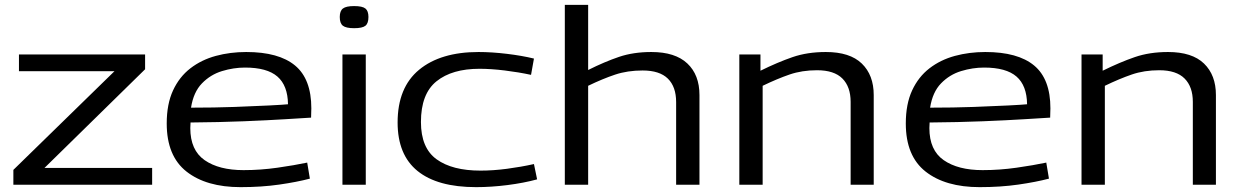

<svg xmlns="http://www.w3.org/2000/svg" viewBox="-20 -760 5106 790"><path d="M35 0V-61L451 -467H58V-536H577V-475L163 -69H606V0Z M970 10Q829 10 747.5 -54Q666 -118 666 -252Q666 -332 692 -388Q718 -444 763.5 -479Q809 -514 868 -530Q927 -546 993 -546Q1127 -546 1194 -490.5Q1261 -435 1261 -314Q1261 -308 1260.5 -297Q1260 -286 1260 -276Q1226 -274 1154 -269.5Q1082 -265 982.5 -261Q883 -257 764 -256Q763 -246 763 -233Q763 -142 822 -101Q881 -60 982 -60Q1052 -60 1122 -70Q1192 -80 1244 -91L1255 -25Q1202 -11 1129 -0.5Q1056 10 970 10ZM766 -317Q862 -317 945 -320Q1028 -323 1086.5 -326Q1145 -329 1165 -331Q1164 -408 1121.5 -445Q1079 -482 988 -482Q941 -482 893.5 -467.5Q846 -453 811 -417Q776 -381 766 -317Z M1437 -644Q1404 -644 1391 -654Q1378 -664 1378 -690Q1378 -715 1391 -725Q1404 -735 1437 -735Q1471 -735 1483.5 -725Q1496 -715 1496 -690Q1496 -664 1483.5 -654Q1471 -644 1437 -644ZM1389 0V-536H1485V0Z M1616 -256Q1616 -400 1704.5 -473Q1793 -546 1949 -546Q2003 -546 2065.5 -538.5Q2128 -531 2177 -519L2165 -452Q2114 -463 2057 -470Q2000 -477 1953 -477Q1840 -477 1776 -425.5Q1712 -374 1712 -258Q1712 -151 1776.5 -104.5Q1841 -58 1957 -58Q2009 -58 2066 -65.5Q2123 -73 2177 -85L2190 -22Q2135 -7 2068 1.5Q2001 10 1939 10Q1780 10 1698 -56.5Q1616 -123 1616 -256Z M2304 0V-740H2400V-472Q2468 -506 2527 -526Q2586 -546 2660 -546Q2758 -546 2808 -499Q2858 -452 2858 -369V0H2762V-340Q2762 -403 2728 -436.5Q2694 -470 2624 -470Q2562 -470 2511 -453Q2460 -436 2400 -407V0Z M3022 0V-536H3109V-469Q3180 -504 3241 -525Q3302 -546 3378 -546Q3477 -546 3526 -498.5Q3575 -451 3575 -369V0H3480V-341Q3480 -403 3446 -437Q3412 -471 3342 -471Q3280 -471 3229 -453.5Q3178 -436 3118 -407V0Z M4011 10Q3870 10 3788.5 -54Q3707 -118 3707 -252Q3707 -332 3733 -388Q3759 -444 3804.5 -479Q3850 -514 3909 -530Q3968 -546 4034 -546Q4168 -546 4235 -490.5Q4302 -435 4302 -314Q4302 -308 4301.5 -297Q4301 -286 4301 -276Q4267 -274 4195 -269.5Q4123 -265 4023.5 -261Q3924 -257 3805 -256Q3804 -246 3804 -233Q3804 -142 3863 -101Q3922 -60 4023 -60Q4093 -60 4163 -70Q4233 -80 4285 -91L4296 -25Q4243 -11 4170 -0.5Q4097 10 4011 10ZM3807 -317Q3903 -317 3986 -320Q4069 -323 4127.5 -326Q4186 -329 4206 -331Q4205 -408 4162.5 -445Q4120 -482 4029 -482Q3982 -482 3934.5 -467.5Q3887 -453 3852 -417Q3817 -381 3807 -317Z M4430 0V-536H4517V-469Q4588 -504 4649 -525Q4710 -546 4786 -546Q4885 -546 4934 -498.5Q4983 -451 4983 -369V0H4888V-341Q4888 -403 4854 -437Q4820 -471 4750 -471Q4688 -471 4637 -453.5Q4586 -436 4526 -407V0Z"/></svg>

Font: Georama Extended
Style: Regular
Weight: 400
Width: 7
Designer: Jean-Baptiste Levee
Foundry: Production Type
Version: Version 1.000